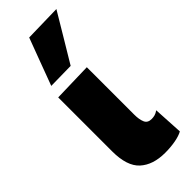

<svg xmlns="http://www.w3.org/2000/svg" viewBox="-262 -816 861 861"><g transform="rotate(-45 168.0 -385.5)"><path d="M207.5 14.5Q131 14.5 87.5 -25Q44 -64.5 44 -158.5V-500.5L230.5 -505.5V-205Q230.5 -174 238.8 -154.8Q247 -135.5 272 -135.5Q282 -135.5 292 -138Q302 -140.5 314 -149L322 -7Q304.5 3 273.8 8.8Q243 14.5 207.5 14.5ZM58.5 -559Q79.5 -615 100.2 -671Q121 -727 142 -782.5L318.5 -786.5Q283.5 -728 249.8 -671.5Q216 -615 183.5 -561Z"/></g></svg>

Font: Commissioner ExtraBold
Style: Regular
Weight: 800
Designer: Kostas Bartsokas
Foundry: Kostas Bartsokas
Version: Version 1.000; ttfautohint (v1.8.3)